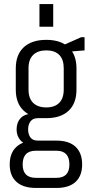

<svg xmlns="http://www.w3.org/2000/svg" viewBox="-20 -744 447 949"><path d="M209 -160Q137 -160 97.5 -196.5Q58 -233 58 -301V-406Q58 -474 97.5 -510.5Q137 -547 209 -547Q280 -547 319 -510.5Q358 -474 358 -406V-301Q358 -233 319 -196.5Q280 -160 209 -160ZM158 185Q95 185 61.5 155Q28 125 28 69Q28 12 61.5 -18.5Q95 -49 158 -49H259Q321 -49 353.5 -18.5Q386 12 386 69Q386 125 353.5 155Q321 185 259 185ZM259 135Q323 135 323 69Q323 1 259 1H157Q92 1 92 69Q92 135 157 135ZM142 -27Q103 -27 82.5 -49Q62 -71 62 -104Q62 -139 82.5 -160.5Q103 -182 143 -182H209V-160H168Q143 -160 131 -144.5Q119 -129 119 -104Q119 -80 130.5 -64.5Q142 -49 167 -49H209V-27ZM209 -213Q250 -213 272.5 -235.5Q295 -258 295 -301V-407Q295 -450 273 -472.5Q251 -495 209 -495Q167 -495 144 -472.5Q121 -450 121 -407V-301Q121 -258 144 -235.5Q167 -213 209 -213ZM277 -514 381 -560H398V-495L277 -485ZM243 -724V-612H175V-724Z"/></svg>

Font: Pathway Extreme Condensed ExtraLight
Style: Regular
Weight: 250
Width: 3
Version: Version 1.001;gftools[0.9.26]